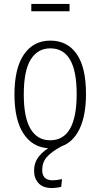

<svg xmlns="http://www.w3.org/2000/svg" viewBox="-20 -737 507 969"><path d="M331 -717V-680H138V-717ZM193 121Q193 173 246 173Q266 173 293 167L289 206Q265 212 242 212Q198 212 175 188Q152 164 152 124Q152 89 169.5 62Q187 35 223 11Q143 6 98 -63.5Q53 -133 53 -260Q53 -393 101 -462.5Q149 -532 234 -532Q320 -532 367 -464.5Q414 -397 414 -263Q414 -155 382 -87.5Q350 -20 291 1Q238 30 215.5 56.5Q193 83 193 121ZM233 -29Q367 -29 367 -263Q367 -493 234 -493Q170 -493 135 -436.5Q100 -380 100 -260Q100 -143 134.5 -86Q169 -29 233 -29Z"/></svg>

Font: Fira Sans Extra Condensed ExtraLight
Style: Regular
Weight: 275
Width: 1
Designer: Carrois Corporate & Edenspiekermann AG
Foundry: Carrois Corporate GbR & Edenspiekermann AG
Version: Version 4.203